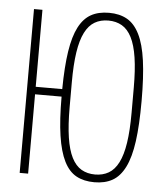

<svg xmlns="http://www.w3.org/2000/svg" viewBox="-52 -756 704 815"><g transform="rotate(5 300.0 -349.0)"><path d="M380 12Q335 12 303 -5.5Q271 -23 250.5 -64Q230 -105 220 -172Q210 -239 210 -338H97V0H61V-698H97V-370H210Q211 -466 221 -531Q231 -596 251.5 -635.5Q272 -675 303.5 -692.5Q335 -710 380 -710Q425 -710 457 -692Q489 -674 510 -632Q531 -590 540.5 -521Q550 -452 550 -349Q550 -246 540.5 -177Q531 -108 510 -66Q489 -24 457 -6Q425 12 380 12ZM380 -21Q413 -21 438 -35.5Q463 -50 479.5 -82.5Q496 -115 504 -167.5Q512 -220 512 -296V-402Q512 -478 504 -530.5Q496 -583 479.5 -615.5Q463 -648 438 -662.5Q413 -677 380 -677Q347 -677 322 -662.5Q297 -648 280.5 -615.5Q264 -583 256 -530.5Q248 -478 248 -402V-296Q248 -220 256 -167.5Q264 -115 280.5 -82.5Q297 -50 322 -35.5Q347 -21 380 -21Z"/></g></svg>

Font: IBM Plex Mono ExtLt
Style: Regular
Weight: 200
Monospace: yes
Designer: Mike Abbink, Paul van der Laan, Pieter van Rosmalen
Foundry: Bold Monday
Version: Version 2.3